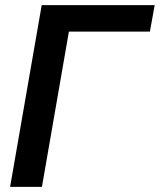

<svg xmlns="http://www.w3.org/2000/svg" viewBox="-20 -731 627 751"><path d="M566.4 -607.4 585 -710.9H143.1L19.5 0H144L249.5 -607.4Z"/></svg>

Font: Roboto Mono SemiBold
Style: Italic
Weight: 600
Italic angle: -10°
Monospace: yes
Designer: Google
Version: Version 3.000